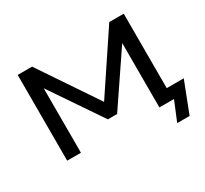

<svg xmlns="http://www.w3.org/2000/svg" viewBox="-168 -956 1462 1367"><g transform="rotate(-30 563.0 -272.5)"><path d="M926 160 992 0H872V-571L894 -562L588 -110H512L206 -561L227 -570V0H114V-705H232L572 -200H530L867 -705H986V-93H1126L1028 160Z"/></g></svg>

Font: Nunito Sans 10pt Expanded SemiBold
Style: Regular
Weight: 600
Width: 7
Designer: Vernon Adams
Foundry: Vernon Adams
Version: Version 3.101;gftools[0.9.27]